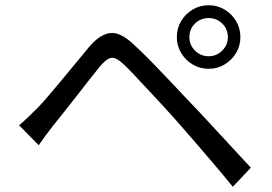

<svg xmlns="http://www.w3.org/2000/svg" viewBox="-20 -742 1040 734"><path d="M704 -600Q704 -570 725.5 -548.5Q747 -527 778 -527Q808 -527 829.5 -548.5Q851 -570 851 -600Q851 -631 829.5 -652Q808 -673 778 -673Q747 -673 725.5 -652Q704 -631 704 -600ZM656 -600Q656 -634 672.5 -661.5Q689 -689 716.5 -705.5Q744 -722 778 -722Q811 -722 838.5 -705.5Q866 -689 882.5 -661.5Q899 -634 899 -600Q899 -567 882.5 -539.5Q866 -512 838.5 -495.5Q811 -479 778 -479Q744 -479 716.5 -495.5Q689 -512 672.5 -539.5Q656 -567 656 -600ZM53 -263Q73 -280 88.5 -295Q104 -310 124 -330Q142 -348 165.5 -376Q189 -404 216.5 -436.5Q244 -469 271 -502.5Q298 -536 321 -563Q361 -610 400 -615.5Q439 -621 490 -573Q521 -545 557.5 -507.5Q594 -470 630 -432Q666 -394 695 -363Q729 -328 771 -282.5Q813 -237 857 -189.5Q901 -142 939 -101L870 -28Q835 -71 795.5 -117.5Q756 -164 717.5 -208.5Q679 -253 647 -289Q625 -314 598 -343Q571 -372 544 -401Q517 -430 493.5 -455Q470 -480 454 -495Q425 -523 406.5 -521Q388 -519 362 -488Q344 -466 321 -436.5Q298 -407 273 -375Q248 -343 225 -314Q202 -285 185 -264Q170 -245 154.5 -224Q139 -203 128 -187Z"/></svg>

Font: Noto Sans HK
Style: Regular
Weight: 400
Designer: Ryoko NISHIZUKA 西塚涼子 (kana, bopomofo & ideographs); Paul D. Hunt (Latin, Greek & Cyrillic); Sandoll Communications 산돌커뮤니
Foundry: Adobe
Version: Version 2.004-H2;hotconv 1.0.118;makeotfexe 2.5.65603